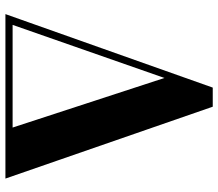

<svg xmlns="http://www.w3.org/2000/svg" viewBox="-68 -736 804 708"><g transform="rotate(90 334.0 -382.0)"><path d="M32 0 303 -764.5H373.5L638.5 0H459L267.5 -586.5L62.5 0ZM50.5 0V-26.5H570.5V0Z"/></g></svg>

Font: Bodoni Moda 9pt
Style: Bold
Weight: 700
Designer: Owen Earl
Foundry: indestructible type
Version: Version 2.005